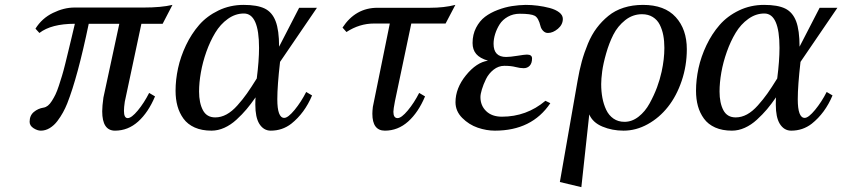

<svg xmlns="http://www.w3.org/2000/svg" viewBox="-20 -522 3444 785"><path d="M589.8 -142.1 613.8 -127.9Q586.4 -62.5 544.9 -25.1Q503.4 12.2 450.2 12.2Q397.9 12.2 397.9 -66.9Q397.9 -87.9 402.8 -123L467.8 -424.8H342.8Q297.4 -206.5 254.9 -99.1Q247.1 -79.6 237.5 -62.3Q228 -44.9 214.6 -27.1Q201.2 -9.3 183.6 1.5Q166 12.2 147 12.2Q132.8 12.2 116.9 2Q101.1 -8.3 101.1 -23.9Q101.1 -49.8 118.4 -64.2Q135.7 -78.6 158.2 -82Q167.5 -83.5 175.8 -90.1Q184.1 -96.7 192.1 -109.4Q200.2 -122.1 206.8 -135.7Q213.4 -149.4 220.7 -171.6Q228 -193.8 233.6 -212.4Q239.3 -231 246.6 -260.5Q253.9 -290 259 -311.3Q264.2 -332.5 272.5 -367.4Q280.8 -402.3 286.1 -424.8Q189.9 -424.8 141.1 -387.2L125 -404.8Q151.4 -447.3 196.5 -469.2Q241.7 -491.2 284.2 -491.2H567.9Q639.6 -491.2 685.1 -502L645 -424.8H558.1L490.2 -106Q486.8 -83 486.8 -68.8Q486.8 -39.1 502 -39.1Q517.6 -39.1 543.5 -70.3Q569.3 -101.6 589.8 -142.1Z M1125 -269Q1113.8 -171.9 1113.8 -116.2Q1113.8 -40 1142.1 -40Q1157.7 -40 1184.6 -72.8Q1211.4 -105.5 1231.9 -146L1255.9 -131.8Q1225.6 -59.6 1170.9 -16.1Q1134.3 12.2 1086.9 12.2Q1057.6 12.2 1040 -16.1Q1023.9 -42.5 1023.9 -94.2Q1023.9 -114.3 1024.9 -124Q1005.9 -96.7 988 -75.4Q970.2 -54.2 946.8 -32.7Q923.3 -11.2 897.2 0.5Q871.1 12.2 844.7 12.2Q805.2 12.2 776.1 -0.7Q747.1 -13.7 730.2 -36.9Q713.4 -60.1 705.6 -88.4Q697.8 -116.7 697.8 -150.9Q697.8 -195.8 708 -243.2Q718.3 -290.5 740.5 -337.2Q762.7 -383.8 794.4 -420.2Q826.2 -456.5 873.3 -479.2Q920.4 -502 976.1 -502Q1031.7 -502 1062.3 -487.1Q1092.8 -472.2 1106.9 -435.3Q1121.1 -398.4 1121.1 -331.1L1203.1 -490.2H1275.9ZM1029.8 -201.2Q1039.1 -273.4 1039.1 -326.2Q1039.1 -466.8 977.1 -466.8Q942.4 -466.8 911.6 -444.8Q880.9 -422.9 859.9 -387.9Q838.9 -353 823.7 -310.3Q808.6 -267.6 801.3 -225.8Q793.9 -184.1 793.9 -147.9Q793.9 -101.1 809.6 -71.5Q825.2 -42 859.9 -42Q883.8 -42 906.2 -54.2Q928.7 -66.4 950.7 -91.1Q972.7 -115.7 989.7 -139.9Q1006.8 -164.1 1029.8 -201.2Z M1508.8 -425.8Q1449.7 -425.8 1396.5 -391.1L1380.4 -409.2Q1433.6 -490.2 1523.4 -490.2H1737.8Q1795.9 -490.2 1841.8 -502L1801.8 -425.8H1661.6L1594.7 -107.9Q1588.4 -75.2 1588.4 -64.9Q1588.4 -39.1 1605.5 -39.1Q1621.1 -39.1 1647.2 -70.3Q1673.3 -101.6 1693.8 -142.1L1717.8 -127.9Q1690.4 -62.5 1648.7 -25.1Q1606.9 12.2 1553.7 12.2Q1502.4 12.2 1502.4 -57.1Q1502.4 -67.4 1504.4 -85L1573.7 -425.8Z M2230 -100.1Q2154.8 12.2 2003.4 12.2Q1968.8 12.2 1933.1 0Q1897.5 -12.2 1869.9 -39.8Q1842.3 -67.4 1842.3 -104Q1842.3 -161.6 1885.3 -214.4Q1928.2 -267.1 1975.1 -273.9Q1941.9 -283.7 1927 -301.3Q1912.1 -318.8 1912.1 -346.2Q1912.1 -380.9 1926.5 -408.7Q1940.9 -436.5 1963.1 -453.4Q1985.4 -470.2 2015.1 -481.4Q2044.9 -492.7 2073 -497.1Q2101.1 -501.5 2129.4 -502Q2153.8 -502 2178.7 -498.8Q2203.6 -495.6 2227.5 -489.3Q2251.5 -482.9 2266.4 -471.4Q2281.2 -460 2281.2 -444.8Q2281.2 -421.4 2261 -404.3Q2240.7 -387.2 2220.2 -387.2Q2209 -387.2 2200.7 -395.8Q2192.4 -404.3 2189.9 -415Q2181.6 -449.2 2166.3 -457.5Q2150.9 -465.8 2105 -465.8Q2078.1 -465.8 2056.4 -453.6Q2034.7 -441.4 2022.7 -422.4Q2010.7 -403.3 2004.4 -382.8Q1998 -362.3 1998 -342.8Q1998 -289.1 2049.3 -289.1Q2065.4 -289.1 2095.2 -293.9Q2125 -298.8 2134.3 -298.8Q2155.3 -298.8 2155.3 -283.2Q2155.3 -263.7 2145.8 -253.4Q2136.2 -243.2 2121.1 -243.2Q2106.4 -243.2 2087.9 -248Q2069.3 -252.9 2042 -252.9Q2018.1 -252.9 1998 -237.1Q1978 -221.2 1967 -198.7Q1956.1 -176.3 1950.2 -156.5Q1944.3 -136.7 1944.3 -125Q1944.3 -90.3 1967.8 -67.6Q1991.2 -44.9 2032.2 -44.9Q2132.8 -44.9 2210 -109.9Z M2389.2 -54.2 2356.9 243.2 2269 222.2 2341.3 -190.9Q2348.6 -233.9 2358.6 -270.5Q2368.7 -307.1 2383.8 -343.5Q2398.9 -379.9 2419.7 -407.5Q2440.4 -435.1 2467.3 -457Q2494.1 -479 2530 -490.5Q2565.9 -502 2608.9 -502Q2697.3 -502 2742.7 -452.1Q2788.1 -402.3 2788.1 -320.8Q2788.1 -253.4 2767.1 -191.4Q2746.1 -129.4 2710.9 -85Q2675.8 -40.5 2628.2 -14.2Q2580.6 12.2 2529.3 12.2Q2482.9 12.2 2443.1 -4.4Q2403.3 -21 2389.2 -54.2ZM2685.1 -229Q2696.3 -280.3 2696.3 -326.2Q2696.3 -354 2691.9 -377.4Q2687.5 -400.9 2677.5 -420.9Q2667.5 -440.9 2648.9 -452.4Q2630.4 -463.9 2605 -463.9Q2566.9 -463.9 2536.1 -439.5Q2505.4 -415 2487.8 -380.4Q2470.2 -345.7 2458.3 -303.7Q2446.3 -261.7 2442.1 -230.5Q2438 -199.2 2438 -178.2Q2438 -148.4 2442.9 -122.1Q2447.8 -95.7 2458.5 -73Q2469.2 -50.3 2488.3 -37.1Q2507.3 -23.9 2533.2 -23.9Q2564 -23.9 2590.8 -44.9Q2617.7 -65.9 2636 -99.4Q2654.3 -132.8 2666.3 -165Q2678.2 -197.3 2685.1 -229Z M3252.9 -269Q3241.7 -171.9 3241.7 -116.2Q3241.7 -40 3270 -40Q3285.6 -40 3312.5 -72.8Q3339.4 -105.5 3359.9 -146L3383.8 -131.8Q3353.5 -59.6 3298.8 -16.1Q3262.2 12.2 3214.8 12.2Q3185.5 12.2 3168 -16.1Q3151.9 -42.5 3151.9 -94.2Q3151.9 -114.3 3152.8 -124Q3133.8 -96.7 3116 -75.4Q3098.1 -54.2 3074.7 -32.7Q3051.3 -11.2 3025.1 0.5Q2999 12.2 2972.7 12.2Q2933.1 12.2 2904.1 -0.7Q2875 -13.7 2858.2 -36.9Q2841.3 -60.1 2833.5 -88.4Q2825.7 -116.7 2825.7 -150.9Q2825.7 -195.8 2835.9 -243.2Q2846.2 -290.5 2868.4 -337.2Q2890.6 -383.8 2922.4 -420.2Q2954.1 -456.5 3001.2 -479.2Q3048.3 -502 3104 -502Q3159.7 -502 3190.2 -487.1Q3220.7 -472.2 3234.9 -435.3Q3249 -398.4 3249 -331.1L3331.1 -490.2H3403.8ZM3157.7 -201.2Q3167 -273.4 3167 -326.2Q3167 -466.8 3105 -466.8Q3070.3 -466.8 3039.6 -444.8Q3008.8 -422.9 2987.8 -387.9Q2966.8 -353 2951.7 -310.3Q2936.5 -267.6 2929.2 -225.8Q2921.9 -184.1 2921.9 -147.9Q2921.9 -101.1 2937.5 -71.5Q2953.1 -42 2987.8 -42Q3011.7 -42 3034.2 -54.2Q3056.6 -66.4 3078.6 -91.1Q3100.6 -115.7 3117.7 -139.9Q3134.8 -164.1 3157.7 -201.2Z"/></svg>

Font: Linguistics Pro
Style: Italic
Weight: 400
Italic angle: -12°
Designer: Stefan Peev, Context Ltd
Foundry: Stefan Peev, Context Ltd
Version: Version 001.000